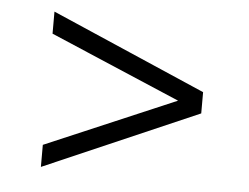

<svg xmlns="http://www.w3.org/2000/svg" viewBox="-37 -614 608 468"><g transform="rotate(5 267.0 -380.0)"><path d="M78.5 -570 456.5 -406V-354L78.5 -190V-244L397.5 -380L78.5 -516Z"/></g></svg>

Font: Encode Sans Light
Style: Regular
Weight: 300
Designer: Multiple Designers
Foundry: Impallari Type
Version: Version 2.000